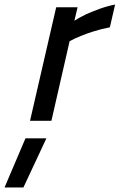

<svg xmlns="http://www.w3.org/2000/svg" viewBox="-51 -531 526 844"><path d="M196 -499H290L276 -440Q300 -455 329 -469Q354 -480 386.5 -492Q419 -504 455 -511L432 -411Q396 -404 363.5 -394Q331 -384 307 -374Q279 -363 255 -350L175 0H81ZM61 77H153L52 293H-31Z"/></svg>

Font: Panefresco 600wt
Style: Italic
Weight: 600
Foundry: Campivisivi & Chank Co
Version: Version 1.000